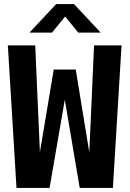

<svg xmlns="http://www.w3.org/2000/svg" viewBox="-20 -923 640 943"><path d="M61 0 18.5 -700H153L176 -176L244 -581.5H352L418.5 -175L442 -700H577L534.5 0H371.5L299.5 -426L298.5 -434L297 -426L223.5 0ZM125 -763 256 -903H343.5L474.5 -763H364L300 -842L235.5 -763Z"/></svg>

Font: Trispace Condensed SemiBold
Style: Regular
Weight: 600
Width: 3
Designer: Tyler Finck
Foundry: Etcetera Type Company
Version: Version 1.210; ttfautohint (v1.8.3)